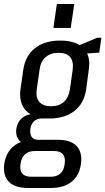

<svg xmlns="http://www.w3.org/2000/svg" viewBox="-42 -750 525 956"><path d="M204 -160Q126 -160 88.5 -198Q51 -236 60 -305L74 -403Q84 -472 132 -510Q180 -548 258 -548Q336 -548 373.5 -510Q411 -472 400 -403L387 -305Q377 -236 329 -198Q281 -160 204 -160ZM98 186Q32 186 2 155Q-28 124 -21 67Q-12 8 27 -23Q66 -54 132 -54H244Q310 -54 339.5 -23Q369 8 361 67Q353 124 314.5 155Q276 186 211 186ZM210 130Q272 130 280 67Q285 36 272 19Q259 2 228 2H132Q69 2 60 67Q51 130 114 130ZM109 -30Q70 -30 52.5 -52Q35 -74 39 -107Q44 -142 68 -162.5Q92 -183 132 -183H207L204 -160H165Q141 -160 126.5 -145.5Q112 -131 109 -107Q106 -83 115.5 -68.5Q125 -54 149 -54H189L186 -30ZM212 -221Q252 -221 276 -242.5Q300 -264 306 -305L320 -403Q325 -444 307.5 -465.5Q290 -487 250 -487Q210 -487 185 -465.5Q160 -444 155 -403L141 -305Q135 -264 154 -242.5Q173 -221 212 -221ZM325 -513 442 -562H463L452 -488L321 -479ZM328 -730 310 -611H224L241 -730Z"/></svg>

Font: Pathway Extreme Condensed
Style: Italic
Weight: 400
Width: 3
Italic angle: -8°
Version: Version 1.001;gftools[0.9.26]